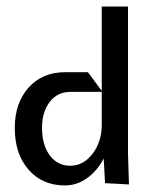

<svg xmlns="http://www.w3.org/2000/svg" viewBox="-20 -560 460 585"><path d="M25 -170Q25 -246 67 -293Q109 -340 178 -340H248L290 -283V-540H370V-92L373 2L300 -2L296 -77Q276 -39 245 -17Q214 5 178 5Q109 5 67 -43Q25 -91 25 -170ZM108 -170Q108 -136 118.5 -110Q129 -84 148.5 -69.5Q168 -55 194 -55Q234 -55 262 -91.5Q290 -128 290 -180V-280H194Q155 -280 131.5 -249.5Q108 -219 108 -170Z"/></svg>

Font: Glametrix
Style: Bold
Weight: 700
Designer: gluk
Foundry: gluk
Version: Version 0.40